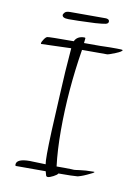

<svg xmlns="http://www.w3.org/2000/svg" viewBox="-77 -685 527 757"><g transform="rotate(10 186.0 -307.0)"><path d="M168 21Q161 21 160 14L156 0H37Q34 0 34 -5Q34 -29 88 -29Q86 -29 101.5 -28.5Q117 -28 151 -27Q150 -32 149.5 -42.5Q149 -53 149 -69Q149 -101 151.5 -161.5Q154 -222 159 -311Q163 -400 171 -495L51 -491Q50 -492 50 -493Q50 -499 57 -509Q64 -520 70 -522Q76 -524 176 -524Q186 -546 215 -546Q219 -546 219 -543Q219 -540 218 -533.5Q217 -527 217 -524H283Q290 -524 299.5 -524.5Q309 -525 322 -525H349Q370 -525 372 -523Q372 -517 347 -507Q320 -496 314 -496H214Q187 -330 187 -169Q187 -130 189 -94Q191 -58 195 -26H228Q245 -26 254 -25.5Q263 -25 263 -25Q263 -24 286.5 -27.5Q310 -31 342 -31H344Q346 -31 346 -30Q346 -27 319 -15Q306 -9 297 -6Q288 -3 284 -2Q274 -1 255 -0.5Q236 0 207 0Q204 6 189.5 13.5Q175 21 168 21ZM141 -606Q115 -606 115 -619Q115 -622 120.5 -628.5Q126 -635 142 -635H285Q290 -635 294.5 -632.5Q299 -630 299 -624Q299 -616 287.5 -613.5Q276 -611 247 -609Q205 -607 180 -606.5Q155 -606 141 -606Z"/></g></svg>

Font: Shalimar
Style: Regular
Weight: 400
Designer: Robert E. Leuschke
Foundry: Robert E. Leuschke
Version: Version 1.010; ttfautohint (v1.8.3)